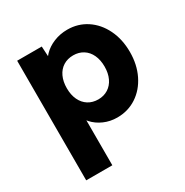

<svg xmlns="http://www.w3.org/2000/svg" viewBox="-173 -682 1007 1044"><g transform="rotate(-30 330.0 -160.5)"><path d="M70.8 -531H225.2L231.8 -412.2L206.8 -421.2Q212.8 -453.6 239.2 -481.1Q265.6 -508.6 305.4 -524.9Q345.2 -541.2 391 -541.2Q458 -541.2 511.4 -505.9Q564.8 -470.6 595.3 -408Q625.8 -345.4 625.8 -266Q625.8 -187.2 595.2 -124.6Q564.6 -62 510.8 -26.5Q457 9 389.2 9Q344.6 9 306 -8Q267.4 -25 241.4 -54Q215.4 -83 207.4 -117L234.8 -131V220H70.8ZM466.8 -266Q466.8 -307.6 452.3 -338.9Q437.8 -370.2 410.9 -387.2Q384 -404.2 348.8 -404.2Q313 -404.2 286.1 -387.4Q259.2 -370.6 244.5 -339.3Q229.8 -308 229.8 -266Q229.8 -224.4 244.5 -193.2Q259.2 -162 286.1 -145Q313 -128 348.8 -128Q383.6 -128 410.5 -145Q437.4 -162 452.1 -193.2Q466.8 -224.4 466.8 -266Z"/></g></svg>

Font: Easer Grotesk Variable
Style: Regular
Weight: 400
Designer: Boardeaser, Bonnie Shaver-Troup, Thomas Jockin
Foundry: Lexend
Version: Version 1.001;Glyphs 3.1.2 (3151)